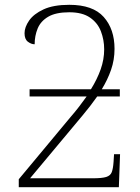

<svg xmlns="http://www.w3.org/2000/svg" viewBox="-20 -778 581 798"><path d="M58 0V-33L272 -290Q292 -313 308.5 -334.5Q325 -356 340 -377H103V-407H358Q384 -449 398.5 -490Q413 -531 413 -573Q413 -612 399.5 -647.5Q386 -683 354 -705Q322 -727 268 -727Q212 -727 180.5 -708.5Q149 -690 136.5 -659.5Q124 -629 124 -594Q110 -594 96 -604.5Q82 -615 82 -640Q82 -665 101 -692.5Q120 -720 161 -739Q202 -758 268 -758Q366 -758 411 -707.5Q456 -657 456 -575Q456 -529 441.5 -487.5Q427 -446 403 -407H478V-377H384Q355 -336 323 -298L105 -37H366Q404 -37 421.5 -42.5Q439 -48 444.5 -62.5Q450 -77 452 -105L454 -137H479L474 0Z"/></svg>

Font: Noto Serif ExtraLight
Style: Regular
Weight: 200
Designer: Monotype Design Team
Foundry: Monotype Imaging Inc.
Version: Version 2.015; ttfautohint (v1.8.4.7-5d5b)